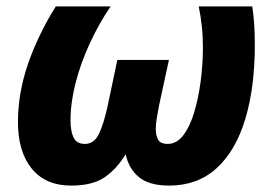

<svg xmlns="http://www.w3.org/2000/svg" viewBox="-20 -569 845 599"><path d="M202 10Q122 10 79 -43Q36 -96 36 -188Q36 -278 67 -368.5Q98 -459 154 -549H325Q289 -496 260.5 -434.5Q232 -373 216 -311Q200 -249 200 -193Q200 -160 209.5 -140Q219 -120 245 -120Q273 -120 288 -150Q303 -180 316 -239L346 -382H507L476 -239Q472 -218 469 -199.5Q466 -181 466 -167Q466 -146 473.5 -133Q481 -120 503 -120Q531 -120 551.5 -146.5Q572 -173 585.5 -217.5Q599 -262 606 -315Q613 -368 613 -421Q613 -457 609.5 -488.5Q606 -520 600 -549H767Q771 -524 773 -493.5Q775 -463 775 -429Q775 -296 745 -197Q715 -98 655.5 -44Q596 10 508 10Q446 10 414 -16Q382 -42 372 -88Q346 -44 308 -17Q270 10 202 10Z"/></svg>

Font: Noto Sans Disp ExtBd
Style: Italic
Weight: 800
Italic angle: -12°
Designer: Monotype Design Team
Foundry: Monotype Imaging Inc.
Version: Version 2.000;GOOG;noto-source:20170915:90ef993387c0